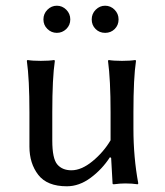

<svg xmlns="http://www.w3.org/2000/svg" viewBox="-20 -642 577 672"><path d="M146 -540.5Q132 -554 132 -574Q132 -594 146 -608Q160 -622 179 -622Q198 -622 212 -608Q226 -594 226 -574Q226 -554 212 -540.5Q198 -527 179 -527Q160 -527 146 -540.5ZM314.5 -540.5Q301 -554 301 -574Q301 -594 315 -608Q329 -622 348 -622Q367 -622 381 -608Q395 -594 395 -574Q395 -554 381.5 -540.5Q368 -527 348 -527Q328 -527 314.5 -540.5ZM365 -92Q337 -49 297 -19.5Q257 10 214 10Q145 10 114 -30Q83 -70 83 -129V-249Q83 -365 74 -429L76 -432Q94 -429 123 -429Q152 -429 170 -432L172 -429Q163 -369 163 -249V-150Q163 -87 180.5 -66.5Q198 -46 230 -46Q265 -46 303.5 -77.5Q342 -109 367 -151V-249Q367 -363 358 -429L360 -432Q378 -429 407 -429Q436 -429 454 -432L456 -429Q447 -369 447 -249V-192Q447 -91 464 0L462 3Q442 0 418 0Q401 0 378 3Q374 3 374 0L369 -89Z"/></svg>

Font: Libertinus Sans
Style: Regular
Weight: 400
Designer: Philipp H. Poll
Foundry: Khaled Hosny
Version: Version 6.1